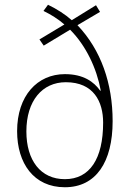

<svg xmlns="http://www.w3.org/2000/svg" viewBox="-20 -778 547 808"><path d="M182 -758 163 -732C194 -717 226 -697 251 -675L146 -612L164 -586L275 -653C342 -586 387 -490 404 -397L402 -396C375 -434 331 -466 253 -466C137 -466 52 -375 52 -226C52 -91 122 10 253 10C384 10 454 -96 454 -268C454 -427 405 -568 306 -672L401 -728L384 -756L282 -693C255 -717 221 -739 182 -758ZM257 -432C375 -432 414 -349 414 -262C414 -110 358 -24 253 -24C151 -24 91 -103 91 -225C91 -354 158 -432 257 -432Z"/></svg>

Font: Noto Sans Malayalam SemiCondensed ExtraLight
Style: Regular
Weight: 200
Width: 4
Designer: Jelle Bosma - Monotype Design Team
Foundry: Monotype Imaging Inc.
Version: Version 2.104